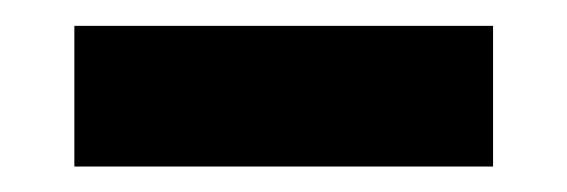

<svg xmlns="http://www.w3.org/2000/svg" viewBox="-20 -341 443 150"><path d="M38.1 -210.9V-320.8H365.2V-210.9Z"/></svg>

Font: Lumene Sans Expanded
Style: Bold
Weight: 600
Width: 7
Designer: Deni Anggara
Version: Version 1.003;Glyphs 3.1.2 (3151)